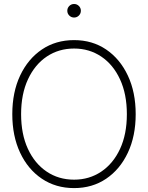

<svg xmlns="http://www.w3.org/2000/svg" viewBox="-20 -939 746 968"><path d="M353.5 9.3Q261.2 9.3 190.9 -38.1Q120.6 -85.4 81.3 -169.4Q42 -253.4 42 -363.3Q42 -474.1 81.5 -558.1Q121.1 -642.1 191.2 -689.5Q261.2 -736.8 353.5 -736.8Q445.3 -736.8 515.1 -689.5Q585 -642.1 624.5 -558.1Q664.1 -474.1 664.1 -363.3Q664.1 -252.9 624.5 -168.9Q585 -85 515.1 -37.8Q445.3 9.3 353.5 9.3ZM353.5 -33.2Q430.2 -33.2 490.5 -73.7Q550.8 -114.3 585.2 -188.2Q619.6 -262.2 619.6 -363.3Q619.6 -464.4 585.2 -538.8Q550.8 -613.3 490.5 -653.8Q430.2 -694.3 353.5 -694.3Q276.4 -694.3 216.1 -654.1Q155.8 -613.8 121.1 -539.3Q86.4 -464.8 86.4 -363.3Q86.4 -262.7 120.6 -188.7Q154.8 -114.7 215.1 -74Q275.4 -33.2 353.5 -33.2ZM353.5 -850.6Q339.4 -850.6 329.3 -860.6Q319.3 -870.6 319.3 -884.8Q319.3 -898.9 329.3 -908.9Q339.4 -918.9 353.5 -918.9Q367.7 -918.9 377.7 -908.9Q387.7 -898.9 387.7 -884.8Q387.7 -870.6 377.7 -860.6Q367.7 -850.6 353.5 -850.6Z"/></svg>

Font: Inter Display ExtraLight
Style: Regular
Weight: 200
Designer: Rasmus Andersson
Foundry: rsms
Version: Version 4.000;git-a52131595